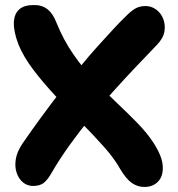

<svg xmlns="http://www.w3.org/2000/svg" viewBox="-20 -731 705 762"><path d="M111 7Q89 7 72 -6.5Q55 -20 46.5 -44Q38 -68 42.5 -98Q47 -128 69 -161Q107 -216 145.5 -268.5Q184 -321 222 -370Q260 -419 296 -463.5Q332 -508 366 -545.5Q400 -583 428.5 -614Q457 -645 480 -667Q503 -690 519.5 -698.5Q536 -707 558 -707Q581 -707 600 -693Q619 -679 628 -655.5Q637 -632 632.5 -605.5Q628 -579 602 -552Q565 -514 521 -467.5Q477 -421 430.5 -369.5Q384 -318 339.5 -263.5Q295 -209 255.5 -154Q216 -99 186 -47Q169 -17 153.5 -5Q138 7 111 7ZM553 11Q526 11 503 -5Q480 -21 456 -62Q433 -103 391.5 -149.5Q350 -196 300 -246.5Q250 -297 200.5 -350Q151 -403 112 -454.5Q73 -506 53 -555Q34 -606 35 -640.5Q36 -675 55.5 -693Q75 -711 113 -711Q145 -712 167.5 -695Q190 -678 204 -641Q232 -572 271.5 -515Q311 -458 356 -410.5Q401 -363 444.5 -322Q488 -281 526 -242Q564 -203 590 -163Q624 -110 626 -71Q628 -32 607.5 -10.5Q587 11 553 11Z"/></svg>

Font: Shantell Sans
Style: Bold
Weight: 700
Designer: Stephen Nixon, Anya Danilova, Shantell Martin
Foundry: Arrow Type
Version: Version 1.011;[c5ecc13dd]